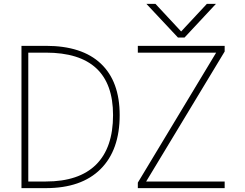

<svg xmlns="http://www.w3.org/2000/svg" viewBox="-20 -969 1263 991"><path d="M597.7 -375Q597.7 -194.3 499 -96.2Q400.4 2 216.8 2H90.8V-732.4H216.8Q403.3 -732.4 500.5 -640.6Q597.7 -548.8 597.7 -375ZM126 -697.3V-32.2H216.8Q387.7 -32.2 475.6 -119.1Q563.5 -206.1 563.5 -375Q563.5 -697.3 216.8 -697.3ZM735.4 -949.2H782.2L915 -806.6L1047.9 -949.2H1094.7L932.6 -775.4H898.4ZM734.4 -32.2H1139.6V2H691.4V-26.4L1095.7 -697.3H691.4V-732.4H1139.6V-703.1Z"/></svg>

Font: Gen Shin Gothic ExtraLight
Style: Regular
Weight: 100
Designer: [Source Han Sans]
Ryoko NISHIZUKA  (kana & ideographs); Paul D. Hunt (Latin, Greek & Cyrillic); Wenlong ZHANG  (bopomofo
Version: Version 1.002.20150607